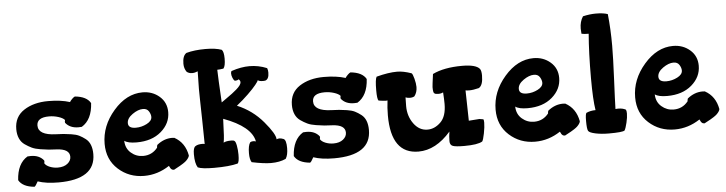

<svg xmlns="http://www.w3.org/2000/svg" viewBox="-47 -968 4543 1202"><g transform="rotate(-5 2224.5 -367.0)"><path d="M29 -30Q35 -134 100 -173Q107 -174 121 -174Q174 -174 202 -139Q202 -138 202.5 -135.5Q203 -133 203 -132Q203 -129 201 -121Q210 -106 233.5 -96.5Q257 -87 284 -87Q322 -87 344.5 -105Q367 -123 367 -148Q367 -197 286 -201Q255 -202 236 -204Q217 -206 184.5 -211Q152 -216 131 -226Q110 -236 88.5 -251Q67 -266 56 -291Q45 -316 45 -349Q45 -427 106.5 -467Q168 -507 259 -507Q339 -507 395 -489Q401 -499 411.5 -509Q422 -519 428 -521Q502 -514 526 -471Q520 -367 455 -328Q448 -327 434 -327Q381 -327 353 -362Q353 -363 352.5 -365.5Q352 -368 352 -369Q352 -372 354 -380Q343 -393 314.5 -402Q286 -411 256 -411Q179 -411 179 -360Q179 -300 288 -296Q319 -295 337 -293.5Q355 -292 385.5 -287.5Q416 -283 435 -273.5Q454 -264 473.5 -249Q493 -234 502.5 -209.5Q512 -185 512 -152Q512 6 280 6Q202 6 150 -12Q134 18 127 20Q53 13 29 -30Z M588 -209Q588 -322 669.5 -416Q751 -510 852 -510Q914 -510 958 -472Q1002 -434 1002 -373Q1002 -302 943.5 -251.5Q885 -201 789 -201Q734 -201 712 -218Q713 -170 746 -141.5Q779 -113 822 -113Q878 -113 913 -157Q913 -165 916 -174Q960 -210 1011 -210Q1021 -210 1026 -209Q1092 -173 1107 -91Q1106 -83 1099.5 -74Q1093 -65 1086 -58.5Q1079 -52 1066 -43.5Q1053 -35 1045.5 -31Q1038 -27 1023.5 -19Q1009 -11 1007 -10Q1001 -10 997 -11.5Q993 -13 989.5 -16.5Q986 -20 985 -21.5Q984 -23 981 -29.5Q978 -36 977 -37Q903 12 818 12Q723 12 655.5 -49Q588 -110 588 -209ZM744 -326Q744 -293 792 -293Q828 -293 861 -310Q894 -327 894 -352Q894 -369 882.5 -387.5Q871 -406 846 -406Q815 -406 779.5 -381Q744 -356 744 -326Z M1123 -666Q1123 -716 1148 -732Q1199 -746 1268 -746Q1332 -746 1370 -732Q1383 -719 1383 -676Q1383 -629 1370 -614Q1346 -610 1331 -610Q1332 -562 1341 -404Q1352 -412 1373.5 -427Q1395 -442 1409 -452.5Q1423 -463 1438 -476Q1453 -489 1461 -500Q1469 -511 1469 -521Q1469 -530 1459 -539Q1452 -532 1434 -532Q1427 -537 1421 -552Q1415 -567 1415 -580Q1415 -592 1421 -595Q1481 -615 1533 -615Q1590 -615 1643 -593Q1648 -581 1648 -565Q1648 -523 1624 -516Q1621 -515 1611 -515Q1586 -515 1578 -523Q1577 -517 1559.5 -495Q1542 -473 1507.5 -439.5Q1473 -406 1434 -375Q1530 -335 1596.5 -256Q1663 -177 1663 -144Q1671 -148 1682 -148Q1691 -148 1707 -142Q1724 -134 1724 -84Q1724 -40 1709 -17Q1670 1 1616 1Q1571 1 1495 -15Q1483 -33 1483 -72Q1483 -120 1497 -140Q1505 -145 1516 -145Q1524 -145 1533 -142Q1515 -237 1341 -301Q1340 -287 1339 -255.5Q1338 -224 1336.5 -198Q1335 -172 1331 -152Q1346 -161 1379 -161Q1396 -161 1400 -156Q1407 -152 1412 -125.5Q1417 -99 1417 -69Q1417 -23 1407 -14Q1354 0 1258 0Q1183 0 1156 -12Q1139 -38 1139 -96Q1139 -138 1154 -146Q1168 -156 1198 -156Q1206 -156 1212 -154Q1211 -232 1209.5 -309.5Q1208 -387 1207 -429Q1206 -471 1206 -500Q1206 -529 1208 -611Q1190 -603 1173 -603Q1153 -603 1139 -614Q1123 -636 1123 -666Z M1761 -30Q1767 -134 1832 -173Q1839 -174 1853 -174Q1906 -174 1934 -139Q1934 -138 1934.5 -135.5Q1935 -133 1935 -132Q1935 -129 1933 -121Q1942 -106 1965.5 -96.5Q1989 -87 2016 -87Q2054 -87 2076.5 -105Q2099 -123 2099 -148Q2099 -197 2018 -201Q1987 -202 1968 -204Q1949 -206 1916.5 -211Q1884 -216 1863 -226Q1842 -236 1820.5 -251Q1799 -266 1788 -291Q1777 -316 1777 -349Q1777 -427 1838.5 -467Q1900 -507 1991 -507Q2071 -507 2127 -489Q2133 -499 2143.5 -509Q2154 -519 2160 -521Q2234 -514 2258 -471Q2252 -367 2187 -328Q2180 -327 2166 -327Q2113 -327 2085 -362Q2085 -363 2084.5 -365.5Q2084 -368 2084 -369Q2084 -372 2086 -380Q2075 -393 2046.5 -402Q2018 -411 1988 -411Q1911 -411 1911 -360Q1911 -300 2020 -296Q2051 -295 2069 -293.5Q2087 -292 2117.5 -287.5Q2148 -283 2167 -273.5Q2186 -264 2205.5 -249Q2225 -234 2234.5 -209.5Q2244 -185 2244 -152Q2244 6 2012 6Q1934 6 1882 -12Q1866 18 1859 20Q1785 13 1761 -30Z M2311 -395Q2311 -464 2321 -480Q2396 -500 2451 -500Q2490 -500 2541 -482Q2548 -477 2556 -446.5Q2564 -416 2564 -394Q2564 -361 2546 -337Q2535 -330 2517 -330Q2503 -330 2490 -335Q2490 -332 2489.5 -309Q2489 -286 2489 -280Q2489 -217 2523.5 -169.5Q2558 -122 2610 -122Q2655 -122 2692.5 -158.5Q2730 -195 2730 -273Q2730 -301 2727 -346Q2715 -339 2696 -339Q2678 -339 2674 -344Q2664 -344 2664 -384Q2664 -393 2674 -466Q2746 -501 2860 -501Q2946 -501 2970 -472Q2979 -460 2979 -430Q2979 -368 2952 -353Q2916 -344 2892 -344Q2878 -344 2868 -346Q2868 -317 2870 -252.5Q2872 -188 2872 -155Q2876 -155 2905 -157.5Q2934 -160 2939 -160Q2943 -160 2951 -158Q2959 -156 2963 -156Q2967 -152 2967 -135Q2967 -108 2959 -67.5Q2951 -27 2944 -18Q2914 0 2830 0Q2776 0 2758 -7Q2740 -14 2740 -38Q2740 -68 2745 -98Q2651 10 2542 10Q2370 10 2370 -232Q2370 -280 2376 -326Q2375 -325 2367 -325Q2352 -325 2320 -330Q2311 -340 2311 -395Z M3045 -209Q3045 -322 3126.5 -416Q3208 -510 3309 -510Q3371 -510 3415 -472Q3459 -434 3459 -373Q3459 -302 3400.5 -251.5Q3342 -201 3246 -201Q3191 -201 3169 -218Q3170 -170 3203 -141.5Q3236 -113 3279 -113Q3335 -113 3370 -157Q3370 -165 3373 -174Q3417 -210 3468 -210Q3478 -210 3483 -209Q3549 -173 3564 -91Q3563 -83 3556.5 -74Q3550 -65 3543 -58.5Q3536 -52 3523 -43.5Q3510 -35 3502.5 -31Q3495 -27 3480.5 -19Q3466 -11 3464 -10Q3458 -10 3454 -11.5Q3450 -13 3446.5 -16.5Q3443 -20 3442 -21.5Q3441 -23 3438 -29.5Q3435 -36 3434 -37Q3360 12 3275 12Q3180 12 3112.5 -49Q3045 -110 3045 -209ZM3201 -326Q3201 -293 3249 -293Q3285 -293 3318 -310Q3351 -327 3351 -352Q3351 -369 3339.5 -387.5Q3328 -406 3303 -406Q3272 -406 3236.5 -381Q3201 -356 3201 -326Z M3603 -90Q3603 -133 3610 -140Q3636 -152 3668 -152Q3657 -218 3657 -354Q3657 -514 3667 -632Q3638 -632 3622 -636Q3620 -656 3620 -668Q3620 -712 3641 -744Q3684 -754 3722 -754Q3770 -754 3797 -744Q3807 -650 3807 -545Q3807 -471 3800.5 -334Q3794 -197 3793 -148Q3798 -149 3809 -149Q3839 -149 3858 -138Q3862 -130 3862 -114Q3862 -90 3854 -56.5Q3846 -23 3838 -9Q3825 1 3739 1Q3692 1 3654.5 -7Q3617 -15 3610 -27Q3603 -39 3603 -90Z M3922 -209Q3922 -322 4003.5 -416Q4085 -510 4186 -510Q4248 -510 4292 -472Q4336 -434 4336 -373Q4336 -302 4277.5 -251.5Q4219 -201 4123 -201Q4068 -201 4046 -218Q4047 -170 4080 -141.5Q4113 -113 4156 -113Q4212 -113 4247 -157Q4247 -165 4250 -174Q4294 -210 4345 -210Q4355 -210 4360 -209Q4426 -173 4441 -91Q4440 -83 4433.5 -74Q4427 -65 4420 -58.5Q4413 -52 4400 -43.5Q4387 -35 4379.5 -31Q4372 -27 4357.5 -19Q4343 -11 4341 -10Q4335 -10 4331 -11.5Q4327 -13 4323.5 -16.5Q4320 -20 4319 -21.5Q4318 -23 4315 -29.5Q4312 -36 4311 -37Q4237 12 4152 12Q4057 12 3989.5 -49Q3922 -110 3922 -209ZM4078 -326Q4078 -293 4126 -293Q4162 -293 4195 -310Q4228 -327 4228 -352Q4228 -369 4216.5 -387.5Q4205 -406 4180 -406Q4149 -406 4113.5 -381Q4078 -356 4078 -326Z"/></g></svg>

Font: Gorditas
Style: Regular
Weight: 400
Designer: Gustavo Dipre (gbrenda1987@gmail.com)
Foundry: Gustavo Dipre (gbrenda1987@gmail.com)
Version: Version 1.001